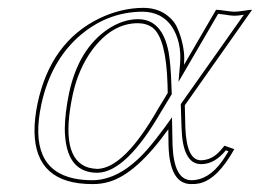

<svg xmlns="http://www.w3.org/2000/svg" viewBox="-20 -459 662 489"><path d="M407.2 -222.2 406.7 -243.2Q403.3 -360.8 369.1 -388.2Q353 -399.9 331.1 -399.9Q265.1 -399.9 213.9 -330.6Q179.7 -283.2 165.5 -219.2Q130.4 -55.2 205.1 -32.2Q216.3 -29.3 228 -28.8Q296.4 -30.8 382.3 -181.2ZM450.7 -190.9 452.1 -132.8Q455.6 -51.8 490.7 -50.8Q519.5 -50.8 541 -75.2Q546.4 -81.5 551.8 -87.9L576.7 -79.1Q534.2 -2.9 488.8 7.8Q478 10.3 466.8 9.8Q412.1 9.8 409.2 -88.9Q409.2 -90.3 409.2 -90.8L408.7 -129.9Q327.6 -16.6 258.3 3.9Q236.8 10.3 214.8 9.8Q70.3 9.8 67.9 -122.6Q67.4 -156.2 75.7 -195.8Q108.9 -351.6 232.9 -412.1Q288.1 -438.5 344.2 -439Q377 -439 399.7 -424.1Q422.4 -409.2 431.6 -387.9Q440.9 -366.7 445.3 -345.2Q449.7 -323.7 449.2 -309.1L448.7 -293.9L530.3 -434.1Q537.6 -434.1 553.7 -431.6Q569.8 -429.2 577.1 -429.2Q585 -429.2 601.1 -431.6Q615.7 -434.1 622.1 -434.1ZM417.5 -219.2 391.1 -175.8Q301.3 -20 228 -19Q153.8 -19 146 -110.4Q145 -121.1 145 -131.8Q145.5 -171.4 155.8 -221.2Q179.7 -334 254.9 -384.8Q292.5 -409.7 331.1 -410.2Q394 -410.2 409.7 -324.7Q415 -293 416.5 -243.2ZM440.4 -193.8 601.1 -421.4Q585.4 -418.9 577.1 -418.9Q568.4 -418.9 551.3 -421.9Q540.5 -423.3 535.6 -423.8L434.6 -250.5L438.5 -294.9Q443.4 -352.1 417.5 -391.6Q392.1 -428.2 344.2 -429.2Q250.5 -429.2 177.2 -362.8Q108.4 -299.3 85.4 -193.8Q50.3 -29.3 168.9 -4.4Q190.4 0 214.8 0Q286.1 0 355 -78.1Q376.5 -103 400.4 -135.7L418 -160.2L419.4 -91.3Q422.4 -1 466.8 0Q511.2 0 545.9 -48.8Q554.2 -60.5 562 -73.7L555.2 -76.2Q527.3 -42 494.6 -41Q492.2 -41 490.7 -41Q445.3 -42.5 442.4 -132.8Z"/></svg>

Font: Linux Biolinum Outline O
Style: Italic
Weight: 400
Italic angle: -12°
Designer: Philipp H. Poll
Foundry: Philipp H. Poll
Version: Version 0.6.2